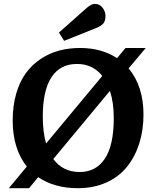

<svg xmlns="http://www.w3.org/2000/svg" viewBox="-20 -963 812 997"><path d="M478 -816.9 313 -751 286.1 -793.9 429.2 -920.9Q454.1 -942.9 472.2 -942.9Q497.1 -942.9 512.5 -923.1Q527.8 -903.3 527.8 -879.9Q527.8 -854.5 516.6 -841.3Q505.4 -828.1 478 -816.9ZM736.8 -713.9 647.9 -607.9Q725.1 -515.6 725.1 -368.2Q725.1 -287.1 703.1 -218Q681.2 -148.9 639.4 -96.9Q597.7 -44.9 532.2 -15.4Q466.8 14.2 384.8 14.2Q262.2 14.2 178.2 -43L130.9 14.2H25.9L119.1 -98.1Q45.9 -191.4 45.9 -336.9Q45.9 -414.1 64.2 -477.1Q82.5 -540 114.5 -583.5Q146.5 -627 190.9 -656.7Q235.4 -686.5 286.6 -700.2Q337.9 -713.9 396 -713.9Q506.8 -713.9 587.9 -661.1L631.8 -713.9ZM202.1 -356.9Q202.1 -278.8 219.2 -217.8L511.2 -568.8Q461.4 -630.9 379.9 -630.9Q292.5 -630.9 247.3 -562Q202.1 -493.2 202.1 -356.9ZM570.8 -350.1Q570.8 -430.2 550.8 -491.2L256.8 -137.2Q306.2 -69.8 394 -69.8Q478.5 -69.8 524.7 -139.4Q570.8 -209 570.8 -350.1Z"/></svg>

Font: Literata Book
Style: Bold
Weight: 700
Designer: Latin by Veronika Burian and Jose Scaglione. Greek by Irene Vlachou. Cyrillic by Vera Evstafieva
Foundry: TypeTogether
Version: Version 2.003;PS 002.003;hotconv 1.0.88;makeotf.lib2.5.64775